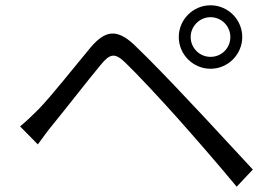

<svg xmlns="http://www.w3.org/2000/svg" viewBox="-20 -738 1040 726"><path d="M701 -598C701 -639 735 -673 776 -673C818 -673 851 -639 851 -598C851 -556 818 -523 776 -523C735 -523 701 -556 701 -598ZM656 -598C656 -532 710 -478 776 -478C842 -478 896 -532 896 -598C896 -664 842 -718 776 -718C710 -718 656 -664 656 -598ZM56 -260 123 -192C138 -212 159 -242 179 -266C225 -322 311 -433 361 -493C396 -536 415 -539 454 -501C498 -459 591 -359 649 -294C714 -221 803 -119 875 -32L936 -97C859 -179 760 -288 692 -359C634 -421 547 -512 487 -569C420 -632 376 -621 323 -559C262 -486 173 -373 125 -324C99 -298 81 -281 56 -260Z"/></svg>

Font: ChiuKong Gothic MN Normal
Style: Regular
Weight: 350
Designer: Ryoko NISHIZUKA 西塚涼子 (kana, bopomofo & ideographs); Paul D. Hunt (Latin, Greek & Cyrillic); Sandoll Communications 산돌커뮤니
Foundry: Adobe
Version: Version 1.300